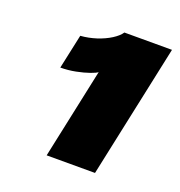

<svg xmlns="http://www.w3.org/2000/svg" viewBox="-90 -813 560 597"><g transform="rotate(20 190.0 -515.0)"><path d="M380.5 -736.5 286.5 -295H126.5L190 -593.5Q185 -589 166.8 -582.5Q148.5 -576 123.5 -571Q98.5 -566 73 -566L97.5 -680Q124 -682 149.5 -690.2Q175 -698.5 194.8 -711Q214.5 -723.5 223 -736.5Z"/></g></svg>

Font: Epilogue Black
Style: Italic
Weight: 900
Italic angle: -12°
Designer: Tyler Finck
Foundry: Etcetera Type Co
Version: Version 2.111